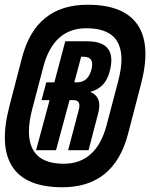

<svg xmlns="http://www.w3.org/2000/svg" viewBox="-37 -779 633 809"><path d="M332 -759Q485 -759 542.5 -675Q600 -591 558 -428L502 -213Q443 10 226 10Q72 10 15.5 -76Q-41 -162 2 -329L56 -537Q114 -759 332 -759ZM461 -437Q520 -660 327 -660Q189 -660 146 -499L99 -320Q69 -206 102.5 -147.5Q136 -89 231 -89Q369 -89 412 -251ZM330 -605Q461 -605 424 -474Q406 -408 343 -392Q396 -370 376 -299L336 -146H250L296 -320Q304 -357 273 -357H256L199 -146H115L172 -357H138L158 -432H192L238 -605ZM348 -485Q363 -540 314 -540H305L276 -432H287Q334 -432 348 -485Z"/></svg>

Font: Air America
Style: Regular
Weight: 400
Designer: William G. Sherman
Foundry: Aaron Bell – Saja Typeworks
Version: Version 1.100;PS 001.100;hotconv 1.0.88;makeotf.lib2.5.64775